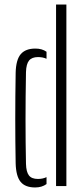

<svg xmlns="http://www.w3.org/2000/svg" viewBox="-20 -820 370 846"><path d="M227 0V-800H272.5V0ZM49 -100.5Q45.5 -289 49 -500Q50.5 -557 71.5 -581.5Q92.5 -606 136 -606Q165 -606 185 -592V-561Q169 -568.5 147.5 -568.5Q120.5 -568.5 108 -553.2Q95.5 -538 94.5 -502Q92.5 -390 92.5 -292.2Q92.5 -194.5 94.5 -98Q95.5 -62.5 107.5 -47Q119.5 -31.5 147 -31.5Q168.5 -31.5 185 -39.5V-9Q164.5 6 135 6Q91 6 70.8 -18.8Q50.5 -43.5 49 -100.5Z"/></svg>

Font: Big Shoulders Stencil Display Light
Style: Regular
Weight: 300
Designer: Patric King
Foundry: XO Type Co
Version: Version 1.000